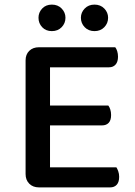

<svg xmlns="http://www.w3.org/2000/svg" viewBox="-20 -812 584 833"><path d="M149 1Q123 1 107 -15Q91 -31 91 -57V-550Q91 -576 107 -591.5Q123 -607 149 -607H480Q485 -601 488.5 -590Q492 -579 492 -566Q492 -544 481.5 -532Q471 -520 453 -520H197V-354H450Q455 -348 458.5 -337Q462 -326 462 -313Q462 -290 451.5 -279Q441 -268 423 -268H197V-86H485Q489 -80 493 -69Q497 -58 497 -45Q497 -22 486.5 -10.5Q476 1 458 1ZM264 -735Q264 -711 247.5 -694Q231 -677 205 -677Q179 -677 163 -694Q147 -711 147 -735Q147 -758 163 -775Q179 -792 205 -792Q231 -792 247.5 -775Q264 -758 264 -735ZM449 -735Q449 -711 432.5 -694Q416 -677 390 -677Q364 -677 347.5 -694Q331 -711 331 -735Q331 -758 347.5 -775Q364 -792 390 -792Q416 -792 432.5 -775Q449 -758 449 -735Z"/></svg>

Font: Baloo Thambi 2 Medium
Style: Regular
Weight: 500
Designer: Aadarsh Rajan and Ek Type
Foundry: Ek Type
Version: Version 1.640;hotconv 1.0.111;makeotfexe 2.5.65597; ttfautoh